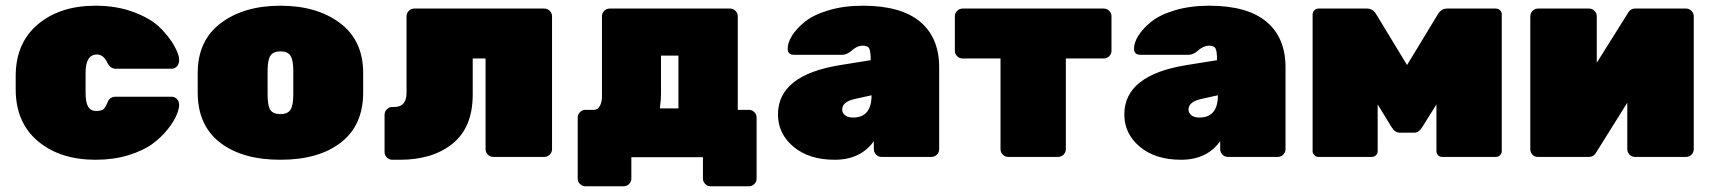

<svg xmlns="http://www.w3.org/2000/svg" viewBox="-20 -550 6007 673"><path d="M280 -295V-225Q280 -191 289 -176Q298 -161 317 -161Q336 -161 343 -167.5Q350 -174 357.5 -192.5Q365 -211 386 -211H581Q592 -211 600 -203Q608 -195 608 -182Q608 -169 599 -147Q590 -125 568 -97Q546 -69 514 -45.5Q482 -22 430 -6Q378 10 315 10Q190 10 112.5 -55.5Q35 -121 35 -237V-283Q35 -399 112.5 -464.5Q190 -530 315 -530Q389 -530 449 -507.5Q509 -485 541.5 -452.5Q574 -420 591 -389Q608 -358 608 -341.5Q608 -325 600 -317Q592 -309 581 -309H386Q367 -309 357 -329Q343 -359 320 -359Q280 -359 280 -295Z M673 -226V-294Q673 -408 754 -469Q835 -530 963 -530Q1091 -530 1172 -469Q1253 -408 1253 -294V-226Q1253 -111 1175 -50.5Q1097 10 963 10Q829 10 751 -50.5Q673 -111 673 -226ZM1008 -218V-302Q1008 -340 998 -355Q988 -370 963 -370Q938 -370 928 -355Q918 -340 918 -302V-218Q918 -178 928 -164Q938 -150 963 -150Q988 -150 998 -165Q1008 -180 1008 -218Z M1382 10H1355Q1344 10 1336 2Q1328 -6 1328 -17V-148Q1328 -159 1336 -167Q1344 -175 1355 -175H1362Q1405 -175 1405 -225V-493Q1405 -504 1413 -512Q1421 -520 1432 -520H1888Q1899 -520 1907 -512Q1915 -504 1915 -493V-27Q1915 -16 1907 -8Q1899 0 1888 0H1709Q1698 0 1690 -8Q1682 -16 1682 -27V-345H1637V-219Q1637 -104 1567 -47Q1497 10 1382 10Z M2605 103H2471Q2460 103 2452 95Q2444 87 2444 76V1H2193V76Q2193 87 2185 95Q2177 103 2166 103H2032Q2021 103 2013 95Q2005 87 2005 76V-138Q2005 -149 2013 -157Q2021 -165 2032 -165H2062Q2075 -165 2082.5 -178.5Q2090 -192 2090 -211V-493Q2090 -504 2098 -512Q2106 -520 2117 -520H2539Q2550 -520 2558 -512Q2566 -504 2566 -493V-165H2605Q2616 -165 2624 -157Q2632 -149 2632 -138V76Q2632 87 2624 95Q2616 103 2605 103ZM2297 -355V-220Q2297 -202 2293 -170H2358V-355Z M2707 -149Q2707 -287 2926 -322L3032 -339Q3032 -369 3027 -379.5Q3022 -390 3003.5 -390Q2985 -390 2967 -374Q2949 -358 2933 -358H2763Q2741 -358 2741 -379.5Q2741 -401 2756.5 -425.5Q2772 -450 2801.5 -474Q2831 -498 2884.5 -514Q2938 -530 3004 -530Q3138 -530 3205 -474Q3272 -418 3272 -314V-27Q3272 -16 3264 -8Q3256 0 3245 0H3070Q3059 0 3051 -8Q3043 -16 3043 -27V-55Q2996 10 2906 10Q2816 10 2761.5 -35.5Q2707 -81 2707 -149ZM2970 -138Q3035 -138 3035 -216L2976 -203Q2932 -193 2932 -166Q2932 -154 2942 -146Q2952 -138 2970 -138Z M3354 -520H3849Q3860 -520 3868 -512Q3876 -504 3876 -493V-372Q3876 -361 3868 -353Q3860 -345 3849 -345H3716V-27Q3716 -16 3708 -8Q3700 0 3689 0H3514Q3503 0 3495 -8Q3487 -16 3487 -27V-345H3354Q3343 -345 3335 -353Q3327 -361 3327 -372V-493Q3327 -504 3335 -512Q3343 -520 3354 -520Z M3921 -149Q3921 -287 4140 -322L4246 -339Q4246 -369 4241 -379.5Q4236 -390 4217.5 -390Q4199 -390 4181 -374Q4163 -358 4147 -358H3977Q3955 -358 3955 -379.5Q3955 -401 3970.5 -425.5Q3986 -450 4015.5 -474Q4045 -498 4098.5 -514Q4152 -530 4218 -530Q4352 -530 4419 -474Q4486 -418 4486 -314V-27Q4486 -16 4478 -8Q4470 0 4459 0H4284Q4273 0 4265 -8Q4257 -16 4257 -27V-55Q4210 10 4120 10Q4030 10 3975.5 -35.5Q3921 -81 3921 -149ZM4184 -138Q4249 -138 4249 -216L4190 -203Q4146 -193 4146 -166Q4146 -154 4156 -146Q4166 -138 4184 -138Z M5052 -520H5223Q5232 -520 5238 -514Q5244 -508 5244 -500V-20Q5244 -12 5238 -6Q5232 0 5223 0H5035Q5026 0 5020.5 -6Q5015 -12 5015 -20V-184L4965 -104Q4953 -85 4938 -85H4886Q4870 -85 4858 -104L4809 -184V-20Q4809 -12 4803 -6Q4797 0 4789 0H4601Q4593 0 4587 -6Q4581 -12 4581 -20V-500Q4581 -508 4587 -514Q4593 -520 4601 -520H4772Q4792 -520 4804 -500L4912 -322L5020 -500Q5032 -520 5052 -520Z M5890 0H5711Q5700 0 5692 -8Q5684 -16 5684 -27V-190L5572 -11Q5564 0 5549 0H5370Q5359 0 5351.5 -8Q5344 -16 5344 -27V-493Q5344 -504 5352 -512Q5360 -520 5371 -520H5550Q5561 -520 5569 -512Q5577 -504 5577 -493V-330L5688 -507Q5696 -520 5711 -520H5890Q5901 -520 5909 -512Q5917 -504 5917 -493V-27Q5917 -16 5909 -8Q5901 0 5890 0Z"/></svg>

Font: Rubik One
Style: Regular
Weight: 400
Designer: Hubert and Fischer with Elvire Volk Leonovitch
Foundry: Hubert and Fischer with Elvire Volk Leonovitch
Version: Version 1.001